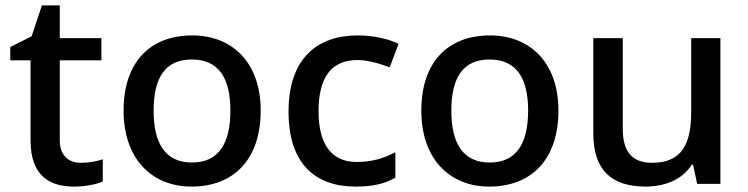

<svg xmlns="http://www.w3.org/2000/svg" viewBox="-20 -680 2767 710"><path d="M279 -78C233 -78 201 -105 201 -162V-457H355V-539H201V-660H135L97 -546L18 -506V-457H93V-161C93 -27 166 10 254 10C294 10 337 2 360 -9V-91C338 -83 307 -78 279 -78Z M944 -271C944 -449 839 -549 691 -549C534 -549 437 -449 437 -271C437 -91 543 10 688 10C845 10 944 -91 944 -271ZM548 -271C548 -391 590 -460 689 -460C789 -460 832 -391 832 -271C832 -150 789 -79 690 -79C591 -79 548 -150 548 -271Z M1295 10C1361 10 1403 -1 1442 -23V-117C1402 -96 1358 -81 1299 -81C1207 -81 1158 -145 1158 -268C1158 -394 1205 -458 1302 -458C1340 -458 1384 -445 1421 -431L1454 -518C1419 -535 1364 -549 1303 -549C1154 -549 1047 -465 1047 -267C1047 -75 1145 10 1295 10Z M2045 -271C2045 -449 1940 -549 1792 -549C1635 -549 1538 -449 1538 -271C1538 -91 1644 10 1789 10C1946 10 2045 -91 2045 -271ZM1649 -271C1649 -391 1691 -460 1790 -460C1890 -460 1933 -391 1933 -271C1933 -150 1890 -79 1791 -79C1692 -79 1649 -150 1649 -271Z M2644 -539H2536V-268C2536 -146 2501 -78 2391 -78C2317 -78 2283 -120 2283 -203V-539H2174V-187C2174 -49 2243 10 2368 10C2437 10 2503 -15 2538 -71H2543L2558 0H2644Z"/></svg>

Font: Noto Sans Lisu Medium
Style: Regular
Weight: 500
Designer: Monotype Design Team. David Williams.
Foundry: Monotype Imaging Inc.
Version: Version 2.102